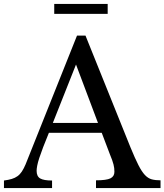

<svg xmlns="http://www.w3.org/2000/svg" viewBox="-26 -950 831 970"><path d="M488 -279H221Q204 -238 192 -206.5Q180 -175 172.5 -152Q165 -129 162 -113Q159 -97 159 -87Q159 -59 177 -48.5Q195 -38 237 -38V0H-6V-38Q17 -41 33.5 -46Q50 -51 62.5 -60Q75 -69 84.5 -83.5Q94 -98 103 -119L363 -770H406L633 -206Q656 -150 673 -116.5Q690 -83 706 -66Q722 -49 740.5 -44Q759 -39 785 -39V0H459V-39Q512 -39 532 -49Q552 -59 552 -82Q552 -92 551 -100.5Q550 -109 547.5 -119Q545 -129 540.5 -141.5Q536 -154 529 -171ZM241 -329H469L358 -624ZM248 -880V-930H518V-880Z"/></svg>

Font: Libre Baskerville
Style: Regular
Weight: 400
Designer: Pablo Impallari, Rodrigo Fuenzalida
Foundry: Pablo Impallari, Rodrigo Fuenzalida
Version: Version 1.000; ttfautohint (v0.93) -l 8 -r 50 -G 200 -x 14 -